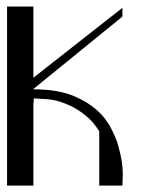

<svg xmlns="http://www.w3.org/2000/svg" viewBox="-20 -578 493 598"><path d="M84 -557.6H2V-299.8V-273.4V-257.8V0H21.5H84V-27.3V-257.8H85V-271.5L120.1 -269.5C144.2 -268.9 170.9 -261.7 200.2 -248C216.5 -240.2 232.1 -230.1 247.1 -217.8C262.7 -205.4 276.7 -189.1 289.1 -168.9V0H329.1H361.3L362.3 -34.2V-40C362.3 -61.5 358.4 -86.6 350.6 -115.2C346.7 -132.2 340.5 -149.1 332 -166C324.2 -183.6 313.8 -200.2 300.8 -215.8C279.9 -239.9 252.3 -259.8 217.8 -275.4C183.3 -291.7 139 -299.8 85 -299.8H84V-530.3ZM361.3 -526.4V-553.7C238.3 -456.7 145.8 -384.1 84 -335.9V-300.8C207 -401 299.5 -476.2 361.3 -526.4Z"/></svg>

Font: Cully Mac
Style: Regular
Weight: 400
Designer: Arif Nurcahyadi
Version: Version 1.0